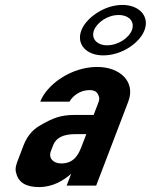

<svg xmlns="http://www.w3.org/2000/svg" viewBox="-20 -754 656 780"><path d="M269.1 -48 250.7 0H370.7L501 -341C532.1 -422.2 467.3 -482 374.9 -482C267.5 -482 169.7 -409.5 143.5 -341H262.3C275.3 -364.3 305.2 -388 344 -388C359.8 -388 370.5 -383.3 376.1 -374C387.5 -355 383.5 -347.5 376.1 -328L360.4 -287H280.4C255.4 -287 232.7 -283.8 212.4 -277.5C192.1 -271.2 167.5 -259.3 138.8 -242C110.1 -224.7 89 -198.3 75.5 -163L54.9 -109C47.7 -90.3 38.9 -70.7 46.1 -50C55.1 -12.7 85.9 6 138.4 6C195.1 6 238.7 -21.2 269.1 -48ZM285.6 -209H330.6L313 -163C300.2 -129.4 283 -90 228.9 -90C195.7 -90 176 -111.9 186.7 -140L195.9 -164C207.7 -194.9 237.9 -209 285.6 -209ZM399.1 -529C477.2 -529 547.8 -581.2 566.9 -631C589.1 -689.2 544 -734 477.5 -734C401.6 -734 329.2 -679.7 310.6 -631C288.4 -572.8 332.6 -529 399.1 -529ZM414.8 -570C375.2 -570 348.6 -596.4 361.9 -631C373.3 -661.1 415.3 -693 461.8 -693C503 -693 529.4 -667 515.6 -631C504.2 -601.2 461.5 -570 414.8 -570Z"/></svg>

Font: Din Kursivschrift
Style: Breit
Weight: 400
Version: Version 1.089